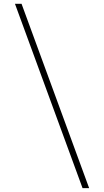

<svg xmlns="http://www.w3.org/2000/svg" viewBox="-20 -800 540 996"><path d="M408.2 175.8 57.6 -780.3H91.8L442.4 175.8Z"/></svg>

Font: Gen Shin Gothic Monospace ExtraLight
Style: Regular
Weight: 200
Designer: [Source Han Sans]
Ryoko NISHIZUKA  (kana & ideographs); Paul D. Hunt (Latin, Greek & Cyrillic); Wenlong ZHANG  (bopomofo
Version: Version 1.002.20150607